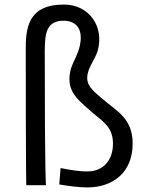

<svg xmlns="http://www.w3.org/2000/svg" viewBox="-20 -818 624 848"><path d="M96.2 0H183.1C183.1 0 177.7 -22.5 177.7 -589.8C177.7 -674.8 186 -726.6 262.7 -726.6C293 -726.6 343.8 -711.9 335.9 -636.2C330.6 -584.5 304.2 -551.3 292.5 -512.2C270 -422.9 314.9 -383.8 376.5 -331.1C425.8 -285.6 479 -263.2 479 -184.1C479 -106.4 432.6 -62.5 370.6 -61C333.5 -60.1 292.5 -66.9 247.6 -75.7L241.7 -3.4C281.2 3.4 328.6 9.8 365.2 9.8C479 9.8 565.9 -56.2 565.9 -184.1C565.9 -295.4 495.1 -327.6 434.6 -379.4C399.9 -410.2 365.2 -433.6 365.2 -473.6C365.2 -517.6 400.4 -555.2 411.6 -594.2C441.4 -701.7 372.6 -797.9 262.7 -797.9C101.1 -797.9 92.8 -691.4 93.8 -591.8C93.8 -33.7 96.2 0 96.2 0Z"/></svg>

Font: Duru Sans
Style: Regular
Weight: 400
Designer: Onur Yazıcıgil
Foundry: Onur Yazıcıgil
Version: Version 1.002